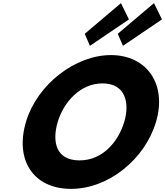

<svg xmlns="http://www.w3.org/2000/svg" viewBox="-20 -1192 1055 1227"><path d="M521.6 -976 554.7 -899 804 -1068 753 -1172ZM732.6 -976 765.7 -899 1015 -1068 964 -1172ZM146 -413C74.2 -172 190.5 15 434.5 15C671.5 15 905.2 -172 977 -413C1048.7 -654 918.1 -840 689.1 -840C462.1 -840 217.7 -654 146 -413ZM349 -413C385.6 -536 490.2 -659 635.2 -659C781.2 -659 810.6 -536 774 -413C737.4 -290 638.7 -167 488.7 -167C334.7 -167 312.4 -290 349 -413Z"/></svg>

Font: Hussar
Style: BdOblThree
Weight: 700
Foundry: Cannot Into Space Fonts
Version: Version 2.00